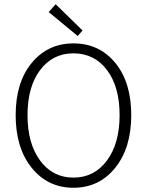

<svg xmlns="http://www.w3.org/2000/svg" viewBox="-20 -875 695 907"><path d="M347 -705 210 -818 243 -855 370 -731ZM327 -670Q449 -670 524.5 -578Q600 -486 600 -331Q600 -176 524 -82Q448 12 327 12Q206 12 130 -82Q54 -176 54 -331Q54 -486 130 -578Q206 -670 327 -670ZM327 -623Q229 -623 169.5 -544Q110 -465 110 -331Q110 -197 169.5 -116.5Q229 -36 327 -36Q425 -36 485 -116.5Q545 -197 545 -331Q545 -465 485.5 -544Q426 -623 327 -623Z"/></svg>

Font: Assistant Light
Style: Regular
Weight: 300
Designer: Hebrew By Ben Nathan, Latin by Paul Hunt
Version: Version 2.001;PS 002.001;hotconv 1.0.88;makeotf.lib2.5.64775